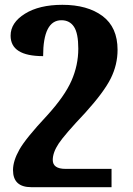

<svg xmlns="http://www.w3.org/2000/svg" viewBox="-20 -522 553 797"><path d="M239 -502Q143 -502 83.5 -465Q24 -428 24 -374Q24 -289 159 -289Q159 -438 235 -438Q269 -438 287 -411Q305 -384 305 -320Q305 -251 276.5 -186.5Q248 -122 175 -42Q87 52 60.5 99Q34 146 34 184Q34 255 110 255H443V179H252Q199 179 199 142Q199 111 223.5 74Q248 37 334 -54Q411 -139 439.5 -196Q468 -253 468 -315Q468 -409 405.5 -455.5Q343 -502 239 -502Z"/></svg>

Font: Noto Serif Armenian SemiCondensed Extra
Style: Regular
Weight: 800
Width: 4
Designer: Monotype Design Team
Foundry: Monotype Imaging Inc.
Version: Version 1.901